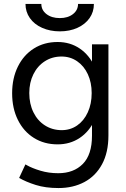

<svg xmlns="http://www.w3.org/2000/svg" viewBox="-20 -742 646 981"><path d="M77.8 167 109.8 98 117 102Q144.4 117.6 186.9 130.3Q229.4 143 277.4 143Q356.4 143 403.2 95.6Q450 48.2 450 -48.8V-515.4H534V-50.2Q534 37 501.3 97.3Q468.6 157.6 411 188.2Q353.4 218.8 279 218.8Q212.6 218.8 162.5 203Q112.4 187.2 77.8 167ZM42 -265.4Q42 -342.2 71.4 -401.8Q100.8 -461.4 153.4 -494.4Q206 -527.4 274.4 -527.4Q338 -527.4 387.1 -494.3Q436.2 -461.2 463.4 -401.5Q490.6 -341.8 490.6 -264.6Q490.6 -188 463.4 -128.9Q436.2 -69.8 387.1 -37.1Q338 -4.4 274.4 -4.4Q206 -4.4 153.4 -37.2Q100.8 -70 71.4 -129.3Q42 -188.6 42 -265.4ZM448.4 -266.6Q448.4 -320.4 428.7 -362.8Q409 -405.2 373.9 -429.2Q338.8 -453.2 294.4 -453.2Q246.8 -453.2 209.3 -429.2Q171.8 -405.2 150.7 -362.8Q129.6 -320.4 129.6 -266.6Q129.6 -211.6 150.7 -168.4Q171.8 -125.2 209.8 -101.1Q247.8 -77 295.4 -77Q339.6 -77 374.3 -101.1Q409 -125.2 428.7 -168.4Q448.4 -211.6 448.4 -266.6ZM110.2 -722H191.2Q191.2 -690.2 217.6 -669.9Q244 -649.6 285.6 -649.6Q326.8 -649.6 352.8 -669.9Q378.8 -690.2 378.8 -722H459.8Q459.8 -681 437.5 -649.4Q415.2 -617.8 375.7 -599.8Q336.2 -581.8 285.6 -581.8Q235.6 -581.8 195.2 -599.8Q154.8 -617.8 132.5 -649.8Q110.2 -681.8 110.2 -722Z"/></svg>

Font: 寒蝉端黑体 Light
Style: Regular
Weight: 300
Designer: ChillDuanSans {Warren2060}; 
Source Han Sans {Ryoko NISHIZUKA 西塚涼子 (kana, bopomofo & ideographs); Paul D. Hunt (Latin, G
Foundry: ChillType&Adobe
Version: Version 1.300;Glyphs 3.3 (3306)